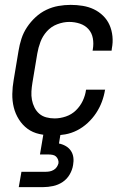

<svg xmlns="http://www.w3.org/2000/svg" viewBox="-20 -548 540 788"><path d="M198 8Q169 8 141.5 2Q114 -4 93 -19.5Q72 -35 57.5 -58Q43 -81 36.5 -107.5Q30 -134 30.5 -162.5Q31 -191 36 -219L56 -339Q60 -364 68 -389Q76 -414 91 -436.5Q106 -459 126 -477.5Q146 -496 170 -507.5Q194 -519 219.5 -523.5Q245 -528 270 -528Q295 -528 319.5 -524Q344 -520 365 -510Q386 -500 403 -483.5Q420 -467 429.5 -445.5Q439 -424 441.5 -399Q444 -374 439 -349L438 -340H360L361 -346Q365 -369 361 -391Q357 -413 343 -428.5Q329 -444 308 -451Q287 -458 264 -458Q240 -458 215 -448.5Q190 -439 172.5 -419.5Q155 -400 146 -376Q137 -352 133 -328L113 -208Q110 -190 109 -172.5Q108 -155 111 -138.5Q114 -122 121.5 -107Q129 -92 141 -81.5Q153 -71 169.5 -66.5Q186 -62 204 -62Q227 -62 250.5 -70Q274 -78 291.5 -95Q309 -112 319.5 -134Q330 -156 333 -179L334 -180H412L411 -179Q407 -154 398 -130Q389 -106 374.5 -84Q360 -62 340 -43.5Q320 -25 296.5 -13Q273 -1 247.5 3.5Q222 8 198 8ZM57 220 68 157H168Q176 157 184 155.5Q192 154 200 149.5Q208 145 213 137.5Q218 130 220 122Q221 114 218 106.5Q215 99 209.5 94Q204 89 195.5 87.5Q187 86 179 86H144L169 -62H239L222 41Q237 44 250 51.5Q263 59 271 71Q279 83 281 98Q283 113 280 129Q277 149 266 168Q255 187 237 199Q219 211 198 215.5Q177 220 157 220Z"/></svg>

Font: Iosevka Term Curly Oblique
Style: Regular
Weight: 400
Italic angle: -9°
Designer: Belleve Invis
Foundry: Belleve Invis
Version: Version 32.3.0